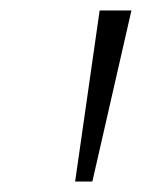

<svg xmlns="http://www.w3.org/2000/svg" viewBox="-20 -828 306 368"><path d="M232 -808 231 -804 157 -480H124L171 -808Z"/></svg>

Font: Plata Sans Light
Style: Italic
Weight: 300
Italic angle: -8°
Designer: Pablo Impallari, Andres Torresi, & Cristiano Sobral
Foundry: Pablo Impallari, Andres Torresi, & Cristiano Sobral
Version: Version 1.00;December 28, 2019;FontCreator 12.0.0.2547 64-bi